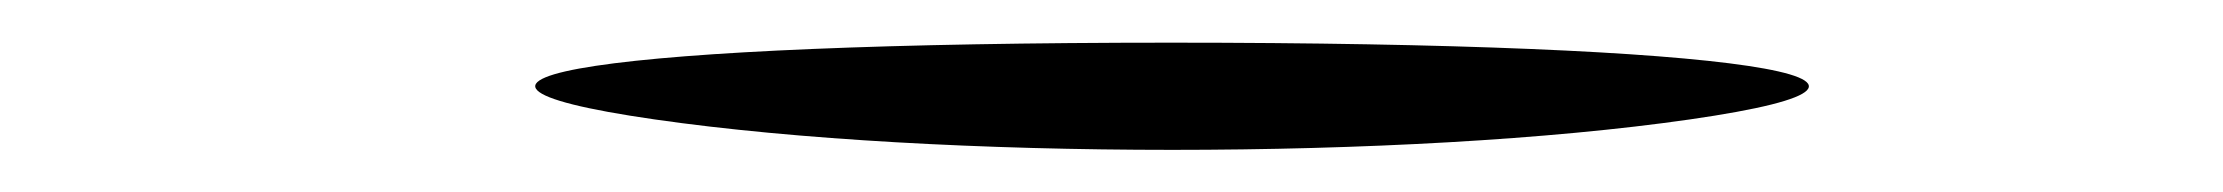

<svg xmlns="http://www.w3.org/2000/svg" viewBox="-20 218 1042 90"><path d="M287 274C419 293 640 293 772 274C904 255 794 238 529 238C264 238 155 255 287 274Z"/></svg>

Font: Venom Sans
Style: Regular
Weight: 400
Version: Version 1.001